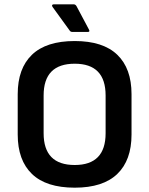

<svg xmlns="http://www.w3.org/2000/svg" viewBox="-20 -857 691 889"><path d="M326 12Q194 12 128 -51.5Q62 -115 62 -234V-421Q62 -540 128 -603.5Q194 -667 326 -667Q457 -667 523 -603.5Q589 -540 589 -421V-234Q589 -115 523 -51.5Q457 12 326 12ZM326 -93Q469 -93 469 -240V-415Q469 -562 326 -562Q182 -562 182 -415V-240Q182 -93 326 -93ZM316 -709Q307 -709 303 -715L224 -824Q220 -829 221.5 -833Q223 -837 229 -837H321Q329 -837 334 -829L392 -720Q398 -709 386 -709Z"/></svg>

Font: Sofia Sans
Style: Bold
Weight: 700
Designer: Botio Nikoltchev, Ani Petrova
Foundry: lettersoup
Version: Version 4.100; ttfautohint (v1.8.4.7-5d5b)